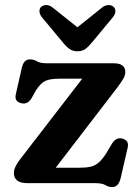

<svg xmlns="http://www.w3.org/2000/svg" viewBox="-20 -725 552 760"><path d="M442 -375.5 200.5 -61H292.5Q320.5 -61 338.8 -65.2Q357 -69.5 371.2 -82Q385.5 -94.5 401 -119L423 -156Q438.5 -181.5 462 -177Q492 -170.5 485.5 -141L457.5 -19.5Q449 15.5 424 15.5Q410 15.5 397.2 7.8Q384.5 0 357.5 0H89Q60 0 47.5 -11Q35 -22 35 -38.5Q35 -51.5 40.5 -64Q46 -76.5 60 -95L305.5 -413.5H215.5Q179 -413.5 160 -405Q141 -396.5 122.5 -367.5L105 -336.5Q89.5 -311 66 -316Q36 -322 42.5 -351.5L66 -455Q70.5 -474 78.2 -482Q86 -490 99.5 -490Q114 -490 126.5 -482.2Q139 -474.5 166 -474.5H430Q476 -474.5 476 -440Q476 -428 468.5 -414.2Q461 -400.5 442 -375.5ZM344.5 -557.5Q331 -540.5 318 -531.2Q305 -522 286.5 -522Q268 -522 255 -531.2Q242 -540.5 228.5 -557.5L146 -656.5Q136 -670 136.2 -681Q136.5 -692 143 -698Q151.5 -705 163.8 -705Q176 -705 188.5 -695L286.5 -617L384 -695Q397 -705 409.2 -705Q421.5 -705 429.5 -698Q436.5 -692 436.8 -681Q437 -670 426.5 -656.5Z"/></svg>

Font: Fraunces 9pt SuperSoft SemiBold
Style: Regular
Weight: 600
Version: Version 1.000;[0bf87f6ff]